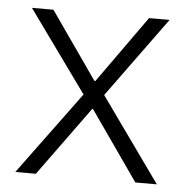

<svg xmlns="http://www.w3.org/2000/svg" viewBox="-43 -554 579 596"><g transform="rotate(5 246.5 -256.0)"><path d="M26 0 216 -258 33 -512H100L246 -303H249L398 -512H462L280 -262L467 0H400L249 -216H247L90 0Z"/></g></svg>

Font: IBM Plex Sans KR Light
Style: Regular
Weight: 300
Designer: Mike Abbink; Paul van der Laan; Pieter van Rosmalen; Wujin Sim; Chorong Kim; Dohee Lee;
Foundry: Sandoll Inc.
Version: Version 1.001